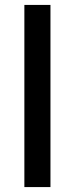

<svg xmlns="http://www.w3.org/2000/svg" viewBox="-20 -760 304 780"><path d="M79 0V-740H185V0Z"/></svg>

Font: Encode Sans SC Condensed Thin Medium
Style: Regular
Weight: 500
Version: Version 3.002